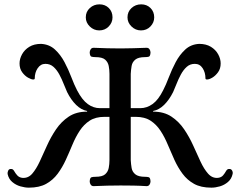

<svg xmlns="http://www.w3.org/2000/svg" viewBox="-20 -854 1106 884"><path d="M113 10Q95 10 74 4Q53 -2 36.5 -16Q20 -30 15 -53Q14 -61 18 -69Q22 -77 32 -76Q40 -76 45.5 -66Q51 -56 59.5 -46.5Q68 -37 83 -35Q110 -33 128.5 -54.5Q147 -76 163 -110.5Q179 -145 196.5 -184Q214 -223 238 -258.5Q262 -294 296.5 -317Q331 -340 381 -340V-343Q354 -348 330.5 -371Q307 -394 289 -430Q282 -445 273.5 -467Q265 -489 253.5 -510.5Q242 -532 226.5 -546Q211 -560 189 -560Q167 -560 153.5 -540Q140 -520 140 -493Q140 -488 133 -488Q124 -488 109 -496.5Q94 -505 82 -521.5Q70 -538 70 -562Q70 -583 81.5 -604Q93 -625 115 -638.5Q137 -652 169 -652Q207 -650 233 -626Q259 -602 277 -568Q295 -534 308.5 -498.5Q322 -463 335 -438Q358 -394 384 -375Q410 -356 440 -356H484V-514Q484 -533 480.5 -550.5Q477 -568 464 -579.5Q451 -591 419 -591Q409 -591 401.5 -593Q394 -595 393 -612Q393 -620 397.5 -627Q402 -634 411 -634Q476 -631 536 -631Q566 -631 594.5 -632Q623 -633 655 -634Q664 -634 668.5 -627Q673 -620 673 -612Q672 -595 665 -593Q658 -591 648 -591Q617 -591 603 -579.5Q589 -568 586 -550.5Q583 -533 582 -514V-356H626Q656 -356 682.5 -375Q709 -394 731 -438Q744 -463 757.5 -498.5Q771 -534 789 -568Q807 -602 833 -626Q859 -650 897 -652Q929 -652 951 -638.5Q973 -625 984.5 -604Q996 -583 996 -562Q996 -538 984 -521.5Q972 -505 957.5 -496.5Q943 -488 933 -488Q926 -488 926 -493Q926 -520 913 -540Q900 -560 877 -560Q855 -560 839.5 -546Q824 -532 812.5 -510.5Q801 -489 792.5 -467Q784 -445 777 -430Q759 -394 735.5 -371Q712 -348 685 -343V-340Q735 -340 769.5 -317Q804 -294 828 -258.5Q852 -223 869.5 -184Q887 -145 903 -110.5Q919 -76 938 -54.5Q957 -33 983 -35Q999 -37 1007 -46.5Q1015 -56 1020.5 -66Q1026 -76 1034 -76Q1044 -77 1048.5 -69Q1053 -61 1051 -53Q1046 -30 1029.5 -16Q1013 -2 992.5 4Q972 10 953 10Q905 10 873.5 -7.5Q842 -25 820.5 -54Q799 -83 783 -118Q767 -153 752.5 -188Q738 -223 719 -252Q700 -281 673 -298.5Q646 -316 605 -316H582V-117Q583 -98 586 -80.5Q589 -63 603 -51.5Q617 -40 648 -40Q658 -40 665 -38Q672 -36 673 -19Q673 -11 668.5 -4Q664 3 655 3Q623 1 594 0.5Q565 0 535 0Q476 0 411 3Q402 3 397.5 -4Q393 -11 393 -19Q394 -36 401.5 -38Q409 -40 419 -40Q451 -40 464 -51.5Q477 -63 480.5 -80.5Q484 -98 484 -117V-316H461Q420 -316 393 -298.5Q366 -281 347 -252Q328 -223 313.5 -188Q299 -153 283 -118Q267 -83 245.5 -54Q224 -25 192.5 -7.5Q161 10 113 10ZM629 -714Q604 -714 585.5 -732Q567 -750 567 -774Q567 -800 585.5 -817Q604 -834 630 -834Q656 -834 673 -817Q690 -800 690 -774Q690 -750 672.5 -732Q655 -714 629 -714ZM437 -714Q412 -714 393.5 -732Q375 -750 375 -774Q375 -800 393.5 -817Q412 -834 438 -834Q464 -834 481 -817Q498 -800 498 -774Q498 -750 480.5 -732Q463 -714 437 -714Z"/></svg>

Font: Alice
Style: Regular
Weight: 400
Designer: Ksenia Yerulevich
Foundry: Cyreal (http://www.cyreal.org/)
Version: Version 2.003; ttfautohint (v1.8.3)